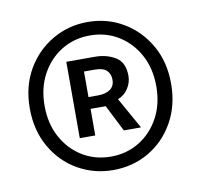

<svg xmlns="http://www.w3.org/2000/svg" viewBox="-58 -858 589 562"><g transform="rotate(-10 236.5 -577.0)"><path d="M236 -357Q179 -357 131 -384.5Q83 -412 54.5 -462Q26 -512 26 -577Q26 -642 54.5 -691.5Q83 -741 131 -769Q179 -797 236 -797Q294 -797 341.5 -769Q389 -741 417.5 -691.5Q446 -642 446 -577Q446 -512 417.5 -462Q389 -412 341.5 -384.5Q294 -357 236 -357ZM236 -397Q283 -397 320.5 -420Q358 -443 380 -483.5Q402 -524 402 -577Q402 -630 380 -670.5Q358 -711 320.5 -734Q283 -757 236 -757Q189 -757 151.5 -734Q114 -711 92 -670.5Q70 -630 70 -577Q70 -524 92 -483.5Q114 -443 151.5 -420Q189 -397 236 -397ZM155 -466V-693H240Q275 -693 301 -677Q327 -661 327 -621Q327 -601 315.5 -583.5Q304 -566 285 -559L337 -466H286L246 -545H201V-466ZM201 -580H229Q252 -580 265.5 -589.5Q279 -599 279 -618Q279 -635 268.5 -645.5Q258 -656 232 -656H201Z"/></g></svg>

Font: Chocolate Classical Sans
Style: Regular
Weight: 400
Designer: 田海東、宇文滿月
Foundry: Moonlit Owen
Version: Version 1.001